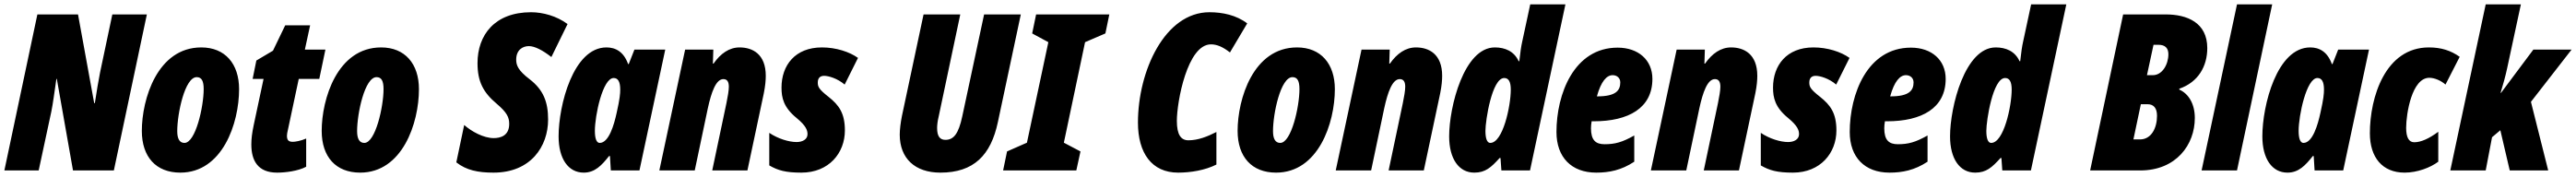

<svg xmlns="http://www.w3.org/2000/svg" viewBox="-25 -780 11787 810"><path d="M-5 0H152L210 -270C217 -304 224 -357 233 -419H235L309 0H496L647 -714H489L433 -449C426 -414 417 -361 409 -308H406L332 -714H146Z M800 10C993 10 1069 -216 1069 -372C1069 -488 1005 -563 896 -563C695 -563 624 -326 624 -181C624 -62 689 10 800 10ZM819 -126C796 -126 786 -146 786 -180C786 -261 821 -427 875 -427C898 -427 907 -409 907 -372C907 -292 870 -126 819 -126Z M1243 10C1280 10 1339 3 1376 -17V-146C1351 -135 1325 -131 1315 -131C1295 -131 1288 -139 1288 -159C1288 -166 1290 -176 1292 -184L1342 -419H1436L1464 -553H1370L1394 -664H1280L1224 -548L1148 -503L1131 -419H1181L1136 -208C1128 -170 1125 -144 1125 -119C1125 -45 1155 10 1243 10Z M1623 10C1816 10 1892 -216 1892 -372C1892 -488 1828 -563 1719 -563C1518 -563 1447 -326 1447 -181C1447 -62 1512 10 1623 10ZM1642 -126C1619 -126 1609 -146 1609 -180C1609 -261 1644 -427 1698 -427C1721 -427 1730 -409 1730 -372C1730 -292 1693 -126 1642 -126Z M2233 10C2404 10 2483 -110 2483 -233C2483 -314 2461 -369 2399 -417C2345 -458 2337 -482 2337 -507C2337 -551 2366 -569 2395 -569C2421 -569 2457 -551 2498 -519L2572 -670C2522 -707 2459 -724 2405 -724C2238 -724 2160 -619 2160 -491C2160 -407 2186 -357 2248 -305C2295 -265 2305 -243 2305 -213C2305 -158 2264 -148 2234 -148C2188 -148 2133 -178 2099 -208L2063 -37C2109 -1 2162 10 2233 10Z M2646 10C2697 10 2728 -23 2762 -66H2766L2770 0H2901L3019 -553H2878L2852 -487H2849C2829 -543 2792 -563 2750 -563C2598 -563 2531 -298 2531 -156C2531 -54 2575 10 2646 10ZM2719 -126C2705 -126 2697 -145 2697 -181C2697 -252 2733 -423 2783 -423C2803 -423 2813 -406 2813 -370C2813 -351 2811 -327 2797 -265C2785 -209 2761 -126 2719 -126Z M2992 0H3154L3214 -285C3230 -358 3251 -418 3285 -418C3303 -418 3310 -405 3310 -383C3310 -366 3305 -337 3299 -308L3234 0H3395L3470 -353C3477 -388 3479 -413 3479 -433C3479 -533 3418 -563 3359 -563C3312 -563 3272 -535 3240 -489H3237L3239 -553H3110Z M3642 10C3768 10 3841 -80 3841 -183C3841 -262 3814 -299 3766 -337C3720 -373 3717 -384 3717 -403C3717 -423 3728 -433 3746 -433C3765 -433 3806 -422 3840 -393L3901 -515C3862 -543 3800 -563 3736 -563C3613 -563 3551 -481 3551 -379C3551 -333 3560 -289 3620 -240C3664 -204 3670 -183 3670 -166C3670 -142 3647 -130 3620 -130C3585 -130 3535 -145 3495 -172V-23C3535 0 3570 10 3642 10Z M4278 10C4431 10 4509 -70 4541 -221L4646 -714H4478L4378 -247C4361 -168 4339 -140 4301 -140C4276 -140 4263 -156 4263 -194C4263 -207 4265 -226 4270 -246L4369 -714H4201L4102 -249C4096 -219 4092 -187 4092 -164C4092 -55 4162 10 4278 10Z M4565 0H4900L4919 -87L4843 -127L4940 -587L5033 -627L5051 -714H4716L4698 -627L4772 -587L4674 -127L4583 -87Z M5366 10C5423 10 5490 -1 5541 -27V-176C5500 -155 5457 -138 5413 -138C5379 -138 5360 -163 5360 -227C5360 -314 5408 -577 5516 -577C5544 -577 5571 -565 5603 -540L5682 -673C5632 -711 5569 -724 5509 -724C5305 -724 5182 -455 5182 -219C5182 -80 5245 10 5366 10Z M5814 10C6007 10 6083 -216 6083 -372C6083 -488 6019 -563 5910 -563C5709 -563 5638 -326 5638 -181C5638 -62 5703 10 5814 10ZM5833 -126C5810 -126 5800 -146 5800 -180C5800 -261 5835 -427 5889 -427C5912 -427 5921 -409 5921 -372C5921 -292 5884 -126 5833 -126Z M6087 0H6249L6309 -285C6325 -358 6346 -418 6380 -418C6398 -418 6405 -405 6405 -383C6405 -366 6400 -337 6394 -308L6329 0H6490L6565 -353C6572 -388 6574 -413 6574 -433C6574 -533 6513 -563 6454 -563C6407 -563 6367 -535 6335 -489H6332L6334 -553H6205Z M6721 10C6772 10 6798 -14 6837 -57H6841L6845 0H6976L7138 -760H6977L6940 -588C6936 -571 6931 -538 6927 -500H6924C6903 -546 6861 -563 6815 -563C6674 -563 6606 -291 6606 -156C6606 -54 6650 10 6721 10ZM6794 -126C6780 -126 6772 -145 6772 -181C6772 -229 6802 -423 6858 -423C6878 -423 6888 -406 6888 -370C6888 -295 6852 -126 6794 -126Z M7279 10C7338 10 7394 -1 7453 -40V-160C7398 -129 7365 -120 7317 -120C7276 -120 7255 -139 7255 -193C7255 -202 7256 -214 7258 -225H7268C7426 -225 7536 -285 7536 -419C7536 -506 7471 -562 7377 -562C7177 -562 7097 -349 7097 -176C7097 -60 7166 10 7279 10ZM7282 -339C7301 -408 7327 -436 7354 -436C7374 -436 7389 -423 7389 -403C7389 -366 7369 -339 7284 -339Z M7529 0H7691L7751 -285C7767 -358 7788 -418 7822 -418C7840 -418 7847 -405 7847 -383C7847 -366 7842 -337 7836 -308L7771 0H7932L8007 -353C8014 -388 8016 -413 8016 -433C8016 -533 7955 -563 7896 -563C7849 -563 7809 -535 7777 -489H7774L7776 -553H7647Z M8179 10C8305 10 8378 -80 8378 -183C8378 -262 8351 -299 8303 -337C8257 -373 8254 -384 8254 -403C8254 -423 8265 -433 8283 -433C8302 -433 8343 -422 8377 -393L8438 -515C8399 -543 8337 -563 8273 -563C8150 -563 8088 -481 8088 -379C8088 -333 8097 -289 8157 -240C8201 -204 8207 -183 8207 -166C8207 -142 8184 -130 8157 -130C8122 -130 8072 -145 8032 -172V-23C8072 0 8107 10 8179 10Z M8621 10C8680 10 8736 -1 8795 -40V-160C8740 -129 8707 -120 8659 -120C8618 -120 8597 -139 8597 -193C8597 -202 8598 -214 8600 -225H8610C8768 -225 8878 -285 8878 -419C8878 -506 8813 -562 8719 -562C8519 -562 8439 -349 8439 -176C8439 -60 8508 10 8621 10ZM8624 -339C8643 -408 8669 -436 8696 -436C8716 -436 8731 -423 8731 -403C8731 -366 8711 -339 8626 -339Z M9013 10C9064 10 9090 -14 9129 -57H9133L9137 0H9268L9430 -760H9269L9232 -588C9228 -571 9223 -538 9219 -500H9216C9195 -546 9153 -563 9107 -563C8966 -563 8898 -291 8898 -156C8898 -54 8942 10 9013 10ZM9086 -126C9072 -126 9064 -145 9064 -181C9064 -229 9094 -423 9150 -423C9170 -423 9180 -406 9180 -370C9180 -295 9144 -126 9086 -126Z M9539 0H9768C9933 0 10018 -118 10018 -240C10018 -304 9990 -351 9947 -370V-374C10034 -404 10075 -477 10075 -560C10075 -677 9982 -714 9885 -714H9690ZM9799 -436 9829 -575H9852C9882 -575 9897 -560 9897 -532C9897 -485 9869 -436 9826 -436ZM9737 -142 9771 -303H9802C9830 -303 9845 -285 9845 -250C9845 -194 9819 -142 9767 -142Z M10049 0H10211L10372 -760H10211Z M10442 10C10493 10 10524 -23 10558 -66H10562L10566 0H10697L10815 -553H10674L10648 -487H10645C10625 -543 10588 -563 10546 -563C10394 -563 10327 -298 10327 -156C10327 -54 10371 10 10442 10ZM10515 -126C10501 -126 10493 -145 10493 -181C10493 -252 10529 -423 10579 -423C10599 -423 10609 -406 10609 -370C10609 -351 10607 -327 10593 -265C10581 -209 10557 -126 10515 -126Z M10978 10C11036 10 11096 -13 11132 -40V-177C11089 -145 11052 -129 11022 -129C10997 -129 10985 -152 10985 -195C10985 -259 11011 -424 11091 -424C11115 -424 11145 -411 11165 -393L11230 -520C11189 -549 11145 -563 11089 -563C10890 -563 10819 -336 10819 -170C10819 -60 10876 10 10978 10Z M11187 0H11349L11378 -152L11416 -184L11459 0H11635L11556 -314L11742 -553H11567L11419 -355H11417C11429 -394 11439 -430 11447 -467L11510 -760H11349Z"/></svg>

Font: Noto Sans UI Condensed Black
Style: Italic
Weight: 900
Width: 3
Italic angle: -192°
Designer: Monotype Design Team
Foundry: Monotype Imaging Inc.
Version: Version 1.901